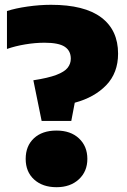

<svg xmlns="http://www.w3.org/2000/svg" viewBox="-20 -770 530 800"><path d="M153.5 -266 119 -435.5Q181 -445 215 -458Q249 -471 262 -487.8Q275 -504.5 275 -525.5Q275 -558.5 249.8 -575.2Q224.5 -592 165.5 -592Q126.5 -592 84.8 -585Q43 -578 9 -566V-724Q44 -735.5 95 -742.8Q146 -750 192.5 -750Q332 -750 402 -697.2Q472 -644.5 472 -546.5Q472 -466.5 422.8 -415.2Q373.5 -364 291.5 -342L277 -266ZM215.5 10Q157.5 10 122.2 -22Q87 -54 87 -108Q87 -162 121.5 -194Q156 -226 215.5 -226Q274.5 -226 309.2 -193.2Q344 -160.5 344 -108Q344 -55.5 308.5 -22.8Q273 10 215.5 10Z"/></svg>

Font: Encode Sans SemiCondensed SemiCondensed Black
Style: Regular
Weight: 900
Width: 4
Designer: Multiple Designers
Foundry: Impallari Type
Version: Version 3.000; ttfautohint (v1.8.3) -l 8 -r 50 -G 200 -x 14 